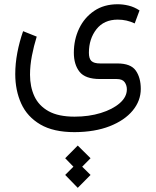

<svg xmlns="http://www.w3.org/2000/svg" viewBox="-20 -379 738 909"><path d="M348.1 310.1 408.7 370.1 369.1 410.2 408.7 449.2 348.1 510.3 288.6 449.2 327.6 410.2 288.6 370.1ZM333 246.6Q232.9 246.6 170.9 210.2Q108.9 173.8 80.6 111.6Q52.2 49.3 52.2 -28.3Q52.2 -77.6 62 -129.4Q71.8 -181.2 89.4 -231.4L153.8 -205.6Q140.1 -161.6 131.1 -115.2Q122.1 -68.8 122.1 -25.4Q122.1 31.7 142.8 76.7Q163.6 121.6 210 147.5Q256.3 173.3 333 173.3Q400.9 173.3 457 156Q513.2 138.7 546.9 109.4Q580.6 80.1 580.6 43.9Q580.6 24.9 570.1 10Q559.6 -4.9 532.2 -4.9H453.1Q383.8 -4.9 356.7 -39.1Q329.6 -73.2 329.6 -129.4Q329.6 -191.4 354.5 -243.7Q379.4 -295.9 425.8 -327.4Q472.2 -358.9 537.1 -358.9Q562.5 -358.9 588.9 -352.5Q615.2 -346.2 640.6 -329.6L617.7 -268.1Q580.1 -286.1 537.6 -286.1Q472.2 -286.1 436.5 -240.5Q400.9 -194.8 400.9 -129.4Q400.9 -101.6 412.8 -90.1Q424.8 -78.6 454.6 -78.6H535.6Q599.1 -78.6 622.8 -44.9Q646.5 -11.2 646.5 42Q646.5 98.1 608.2 144.5Q569.8 190.9 499.5 218.5Q429.2 246.1 333 246.6Z"/></svg>

Font: Vazirmatn UI Light
Style: Regular
Weight: 300
Designer: Saber Rastikerdar
Foundry: Saber Rastikerdar
Version: Version 33.003